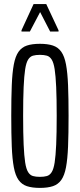

<svg xmlns="http://www.w3.org/2000/svg" viewBox="-20 -910 391 938"><path d="M175 8Q137 8 111.5 -0.5Q86 -9 70.5 -31Q55 -53 47.5 -93Q40 -133 37.5 -194.5Q35 -256 35 -344Q35 -432 37.5 -493.5Q40 -555 47.5 -595Q55 -635 70.5 -657Q86 -679 111.5 -687.5Q137 -696 175 -696Q213 -696 238.5 -687.5Q264 -679 279.5 -657Q295 -635 302.5 -595Q310 -555 312.5 -493.5Q315 -432 315 -344Q315 -256 312.5 -194.5Q310 -133 302.5 -93Q295 -53 279.5 -31Q264 -9 238.5 -0.5Q213 8 175 8ZM175 -46Q195 -46 209 -50Q223 -54 232.5 -69Q242 -84 247 -116Q252 -148 254.5 -203.5Q257 -259 257 -344Q257 -429 254.5 -484.5Q252 -540 247 -572Q242 -604 232.5 -619Q223 -634 209 -638Q195 -642 175 -642Q155 -642 141 -638Q127 -634 117.5 -619Q108 -604 103 -572Q98 -540 95.5 -484.5Q93 -429 93 -344Q93 -259 95.5 -203.5Q98 -148 103 -116Q108 -84 117.5 -69Q127 -54 141 -50Q155 -46 175 -46ZM85 -756V-762L144 -890H206L266 -762V-756H225L176 -851L126 -756Z"/></svg>

Font: Saira UltraCondensed
Style: Regular
Weight: 400
Width: 1
Designer: Hector Gatti with collaboration of the Omnibus-Type team
Foundry: Omnibus-Type
Version: Version 1.101